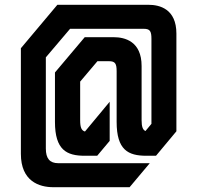

<svg xmlns="http://www.w3.org/2000/svg" viewBox="-20 -780 822 800"><path d="M715 -640C715 -743 645 -760 599 -760H219L67 -579V-139C67 -25 143 0 202 0H520L604 -100H223C187 -100 171 -120 171 -161V-541L272 -660H579C605 -660 611 -650 611 -618V-264L586 -234C575 -239 570 -252 570 -279V-505C570 -608 500 -625 454 -625H333L209 -478V-272C209 -155 258 -131 333 -131H385L437 -193V-356L334 -232C320 -236 314 -248 314 -279V-440L386 -525H434C460 -525 466 -515 466 -483V-272C466 -155 514 -131 590 -131H630L715 -233Z"/></svg>

Font: Tekex
Style: Regular
Weight: 400
Designer: NC Empire
Foundry: NC Empire
Version: Version 1.001;hotconv 1.0.109;makeotfexe 2.5.65596